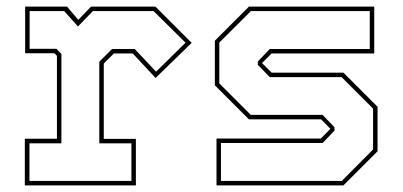

<svg xmlns="http://www.w3.org/2000/svg" viewBox="-20 -560 1216 580"><path d="M55 0V-141H152V-391.5L144.5 -399H56V-540H182.5L216.5 -500L255 -540H449.5L559 -430.5L450 -324.5L381 -398.5H324L293.5 -368V-140.5H390.5V0ZM69 -13.5H377V-127H280V-373.5L318.5 -412H387L451.5 -343.5L540.5 -431L444 -526.5H260.5L215.5 -480L174 -526.5H69.5V-412.5H150.5L165.5 -397V-127H69Z M634 0V-141.5H949L979.5 -172V-169.5L950 -199.5H732L629 -302.5V-437L732 -540H1110.5V-398.5H800.5L770 -368V-371L800.5 -340.5H1017.5L1120.5 -237.5V-103L1017.5 0ZM647.5 -13.5H1012.5L1107 -108.5V-232L1012 -327H795L759 -364V-374.5L795 -412H1097V-526.5H738L642.5 -431.5V-308L737.5 -213H954.5L990.5 -175.5V-165.5L954.5 -128H647.5Z"/></svg>

Font: Tourney Thin
Style: Regular
Weight: 100
Designer: Tyler Finck
Foundry: Etcetera Type Co
Version: Version 1.015